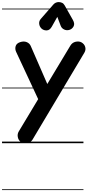

<svg xmlns="http://www.w3.org/2000/svg" viewBox="-25 -1414 864 1896"><path d="M173 -997.5Q210 -1010 238.5 -998.2Q267 -986.5 278.5 -960L442 -584.5L670 -963.5Q688.5 -994 721.5 -1001.5Q754.5 -1009 779 -996Q808.5 -979 816.5 -950Q824.5 -921 808 -893.5L295.5 -34Q284.5 -16 262.2 -7.2Q240 1.5 216.5 -0.2Q193 -2 177 -14.5Q155.5 -33 150.5 -62Q145.5 -91 160 -115.5L352 -435L134 -902.5Q121.5 -930 129.5 -957.8Q137.5 -985.5 173 -997.5ZM173 -997.5Q210 -1010 238.5 -998.2Q267 -986.5 278.5 -960L442 -584.5L670 -963.5Q688.5 -994 721.5 -1001.5Q754.5 -1009 779 -996Q808.5 -979 816.5 -950Q824.5 -921 808 -893.5L295.5 -34Q284.5 -16 262.2 -7.2Q240 1.5 216.5 -0.2Q193 -2 177 -14.5Q155.5 -33 150.5 -62Q145.5 -91 160 -115.5L352 -435L134 -902.5Q121.5 -930 129.5 -957.8Q137.5 -985.5 173 -997.5ZM660.5 -1119Q633.5 -1111 608.8 -1122.5Q584 -1134 574.5 -1159L541 -1247.5L487 -1151.5Q467 -1115 437 -1113.8Q407 -1112.5 385.5 -1131.5Q365 -1151 362 -1178.5Q359 -1206 377.5 -1227L502 -1369.5Q513 -1382 526.8 -1387.8Q540.5 -1393.5 554.5 -1393.5Q571.5 -1393.5 587.2 -1386.5Q603 -1379.5 613.5 -1361L695 -1216.5Q715.5 -1180 701.8 -1153.8Q688 -1127.5 660.5 -1119ZM-5 455H799V463H-5ZM-5 -16H799V0H-5ZM-5 -549H799V-541H-5ZM-5 -1329H799V-1321H-5Z"/></svg>

Font: Edu SA Dotted Guide
Style: Regular
Weight: 400
Designer: Tina and Corey Anderson, Eben Sorkin, Mirko Velimirovic
Foundry: Google for Education
Version: Version 2.000